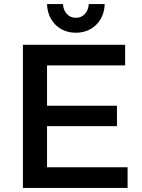

<svg xmlns="http://www.w3.org/2000/svg" viewBox="-20 -919 696 939"><path d="M92 -700H592V-599H210V-402H552V-302H210V-101H604V0H92ZM288 -899Q289.5 -869.5 307 -850.8Q324.5 -832 351 -832Q377.5 -832 395 -850.8Q412.5 -869.5 414 -899H492Q491 -867.5 480 -841.8Q469 -816 450.2 -797.5Q431.5 -779 406.2 -769Q381 -759 351 -759Q321 -759 295.8 -769Q270.5 -779 251.8 -797.5Q233 -816 222 -841.8Q211 -867.5 210 -899Z"/></svg>

Font: Argentum Sans
Style: Regular
Weight: 400
Designer: Julieta Ulanovsky, Owen Earl, Chris M. Simpson, Rasmus Andersson, Cristiano Sobral
Foundry: The Argentum Sans Project Authors
Version: Version 3.135; ttfautohint (v1.8.4.7-5d5b-dirty)